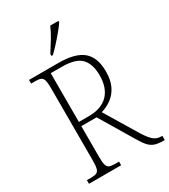

<svg xmlns="http://www.w3.org/2000/svg" viewBox="-222 -1037 1009 1143"><g transform="rotate(-30 282.0 -465.5)"><path d="M43 0V-25H72Q96 -25 109 -30.5Q122 -36 127 -54Q132 -72 132 -108V-606Q132 -642 127 -660Q122 -678 109 -683.5Q96 -689 72 -689H43V-714H245Q361 -714 413 -669.5Q465 -625 465 -529Q465 -469 445 -429Q425 -389 392.5 -365.5Q360 -342 322 -331L456 -109Q483 -66 504.5 -47.5Q526 -29 556 -29H564V0H558Q519 0 496 -8Q473 -16 455.5 -35.5Q438 -55 417 -91L280 -320H175V-108Q175 -72 180 -54Q185 -36 198 -30.5Q211 -25 235 -25H264V0ZM243 -349Q330 -349 375.5 -395.5Q421 -442 421 -528Q421 -604 384.5 -644Q348 -684 251 -684H175V-349ZM230 -784Q252 -818 276 -857.5Q300 -897 314 -931H370V-921Q359 -904 336 -876Q313 -848 287 -819.5Q261 -791 240 -771H230Z"/></g></svg>

Font: Noto Serif Georgian SemiCondensed ExtraLight
Style: Regular
Weight: 200
Width: 4
Designer: Monotype Design Team, Akaki Razmadze
Foundry: Google LLC
Version: Version 2.003; ttfautohint (v1.8.4.7-5d5b)